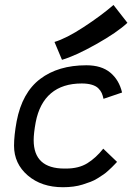

<svg xmlns="http://www.w3.org/2000/svg" viewBox="-20 -765 558 788"><path d="M203.6 -592.8Q252.4 -607.4 323.7 -654.1Q395 -700.7 445.8 -744.6L502.9 -671.4Q461.4 -632.3 375 -583.7Q288.6 -535.2 234.4 -519.5ZM118.2 -189.9Q118.2 -73.2 244.6 -73.2H251Q303.2 -73.2 338.4 -95Q373.5 -116.7 403.8 -154.8L460.4 -100.6Q459.5 -99.6 452.1 -91.8Q444.8 -84 439.7 -79.1Q434.6 -74.2 424.3 -64.7Q414.1 -55.2 404.3 -48.6Q394.5 -42 380.6 -33.2Q366.7 -24.4 351.8 -18.8Q336.9 -13.2 319.3 -7.6Q301.8 -2 281 0.7Q260.3 3.4 238.3 3.4Q150.4 3.4 94 -44.9Q37.6 -93.3 37.6 -167Q37.6 -208.5 48.3 -267.1Q70.8 -384.8 144.8 -440.9Q218.8 -497.1 334.5 -497.1Q396.5 -497.1 432.6 -467Q468.8 -437 481 -385.3L404.8 -359.4Q401.9 -373 397.5 -383.1Q393.1 -393.1 383.5 -402.6Q374 -412.1 356.9 -417.2Q339.8 -422.4 315.4 -422.4Q236.8 -422.4 189.2 -382.1Q141.6 -341.8 126.5 -263.2Q118.2 -217.8 118.2 -189.9Z"/></svg>

Font: Fantasque Sans Mono
Style: Italic
Weight: 400
Italic angle: -11°
Monospace: yes
Designer: Jany Belluz
Version: Version 1.8.0 ; ttfautohint (v1.8.2)